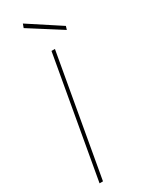

<svg xmlns="http://www.w3.org/2000/svg" viewBox="-231 -931 747 969"><g transform="rotate(-30 142.0 -446.0)"><path d="M34 0 158 -700H178L54 0ZM278 -753 94 -870 102 -892 284 -773Z"/></g></svg>

Font: DM Sans Thin
Style: Italic
Weight: 250
Italic angle: -10°
Designer: Colophon Foundry, Jonny Pinhorn
Foundry: Colophon Foundry
Version: Version 4.004;gftools[0.9.30]